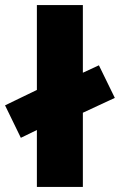

<svg xmlns="http://www.w3.org/2000/svg" viewBox="-37 -740 474 760"><path d="M45.5 -194.5 -17 -323 200 -428V-410L354.5 -481.5L417.5 -352.5L200 -251.5V-269.5ZM109 0V-720H291V0Z"/></svg>

Font: Geologica Roman ExtraBold
Style: Regular
Weight: 800
Designer: Sindre Bremnes, Frode Helland
Foundry: Monokrom Skriftforlag AS
Version: Version 1.010;gftools[0.9.28]